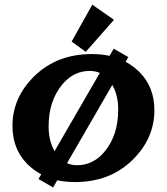

<svg xmlns="http://www.w3.org/2000/svg" viewBox="-20 -782 726 835"><path d="M381.3 -761.7 475.6 -695.8 353 -556.6 291.5 -601.1ZM306.2 9.8Q265.1 9.8 229 2L210.9 33.2L147.5 -3.4L159.2 -23.9Q125.5 -42 98.1 -69.3Q34.2 -134.3 34.2 -234.4Q34.2 -360.4 133.8 -455.1Q231 -546.9 379.4 -546.9Q420.4 -546.9 456.5 -539.1L474.6 -570.3L538.1 -533.7L526.4 -513.2Q560.1 -495.1 587.4 -467.8Q651.4 -402.8 651.4 -302.7Q651.4 -176.8 551.8 -82Q454.6 9.8 306.2 9.8ZM314.9 -63.5Q384.8 -63.5 433.6 -121.1Q494.1 -192.9 494.1 -304.7Q494.1 -368.2 468.3 -412.6L271.5 -72.3Q291.5 -63.5 314.9 -63.5ZM217.3 -124.5 414.1 -464.8Q394.5 -473.6 370.6 -473.6Q300.8 -473.6 252 -416Q191.4 -344.2 191.4 -232.4Q191.4 -169.4 217.3 -124.5Z"/></svg>

Font: Berenika
Style: Bold
Weight: 700
Designer: Wojciech Kalinowski "wmk69" (wmk69@o2.pl)
Foundry: Wojciech Kalinowski "wmk69" (wmk69@o2.pl)
Version: Version 3.1.0; 2021-05-14